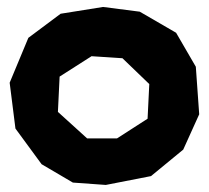

<svg xmlns="http://www.w3.org/2000/svg" viewBox="-20 -519 602 552"><path d="M332 -351.6 409.2 -277.3 404.3 -177.7 316.4 -121.1H230.5L146.5 -197.3L151.4 -298.8L243.2 -357.4ZM276.4 -499 154.3 -479.5 61.5 -410.2 7.8 -281.2 24.4 -149.4 99.6 -46.9 189.5 5.9 284.2 12.7 414.1 -12.7 506.8 -88.9 552.7 -190.4 543 -327.1 486.3 -424.8 381.8 -485.4Z"/></svg>

Font: MaokenAssortedSans-Lite
Style: Lite
Weight: 400
Version: Version 1.400